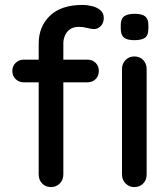

<svg xmlns="http://www.w3.org/2000/svg" viewBox="-20 -759 680 779"><path d="M315 -739Q334 -739 354 -734Q374 -729 387.5 -717.5Q401 -706 401 -686Q401 -666 389 -653.5Q377 -641 361 -641Q351 -641 334 -645.5Q317 -650 300 -650Q277 -650 263 -639.5Q249 -629 243 -613.5Q237 -598 237 -583V-51Q237 -29 222.5 -14.5Q208 0 187 0Q165 0 151 -14.5Q137 -29 137 -51V-582Q137 -651 182.5 -695Q228 -739 315 -739ZM335 -517Q355 -517 368 -504Q381 -491 381 -471Q381 -451 368 -438Q355 -425 335 -425H76Q57 -425 43.5 -438Q30 -451 30 -471Q30 -491 43.5 -504Q57 -517 76 -517ZM575 -51Q575 -29 561 -14.5Q547 0 525 0Q504 0 489.5 -14.5Q475 -29 475 -51V-479Q475 -501 489.5 -515.5Q504 -530 525 -530Q547 -530 561 -515.5Q575 -501 575 -479ZM525 -596Q496 -596 483 -606.5Q470 -617 470 -642V-658Q470 -683 484 -693Q498 -703 526 -703Q556 -703 569 -692.5Q582 -682 582 -658V-642Q582 -616 568.5 -606Q555 -596 525 -596Z"/></svg>

Font: Quicksand SemiBold
Style: Regular
Weight: 600
Designer: Andrew Paglinawan
Foundry: Andrew Paglinawan
Version: Version 3.006